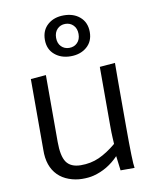

<svg xmlns="http://www.w3.org/2000/svg" viewBox="-94 -944 855 1028"><g transform="rotate(-10 333.0 -430.5)"><path d="M548.8 -472.2V-228Q548.8 -30.3 555.2 0H479L469.2 -79.1Q410.2 -17.1 332 2.9Q304.7 9.8 268.3 9.3Q231.9 8.8 197.3 -3.9Q162.6 -16.6 138.7 -40.5Q88.9 -90.3 90.8 -179.7V-564.9L173.8 -571.8V-209Q173.8 -131.8 196.3 -98.6Q219.7 -64.5 274.4 -64Q329.1 -63.5 375 -84.2Q420.9 -105 469.2 -145.5L467.3 -181.2Q465.8 -204.6 465.8 -247.6V-564.9L549.3 -571.8Q548.8 -518.6 548.8 -472.2ZM323.2 -647.9Q271 -647.9 236.8 -676.8Q201.2 -706.5 201.2 -758.3Q201.2 -811 236.8 -841.3Q270.5 -870.1 323.2 -870.1Q376 -870.1 409.7 -841.3Q445.3 -811 445.3 -758.3Q445.3 -706.5 409.7 -676.8Q375.5 -647.9 323.2 -647.9ZM323.2 -693.4Q349.6 -693.4 366.9 -710.9Q384.3 -728.5 384.3 -758.3Q384.3 -788.1 366.9 -805.9Q349.6 -823.7 323.2 -823.7Q296.9 -823.7 279.5 -805.9Q262.2 -788.1 262.2 -758.3Q262.2 -728.5 279.5 -710.9Q296.9 -693.4 323.2 -693.4Z"/></g></svg>

Font: Duru Sans
Style: Regular
Weight: 400
Designer: Onur Yazõcõgil
Foundry: Onur Yazõcõgil
Version: Version 1.001